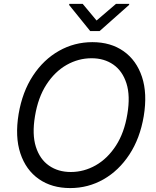

<svg xmlns="http://www.w3.org/2000/svg" viewBox="-20 -953 801 983"><path d="M715.9 -358Q696.7 -244.3 642.4 -161.8Q588.1 -79.2 509.6 -34.6Q431.1 9.9 339.5 9.9Q245 9.9 178.8 -36.4Q112.6 -82.7 84.3 -167.8Q56.1 -252.8 75.3 -369.3Q94.5 -483 148.8 -565.5Q203.1 -648.1 282 -692.6Q360.8 -737.2 453.1 -737.2Q546.9 -737.2 612.7 -690.9Q678.6 -644.5 706.9 -559.5Q735.1 -474.4 715.9 -358ZM632.1 -369.3Q647.7 -462.4 627.5 -525.9Q607.2 -589.5 560.4 -622.2Q513.5 -654.8 448.9 -654.8Q381.4 -654.8 321 -620.6Q260.7 -586.3 217.7 -520.1Q174.7 -453.8 159.1 -358Q143.5 -264.9 163.7 -201.3Q183.9 -137.8 230.8 -105.1Q277.7 -72.4 342.3 -72.4Q409.8 -72.4 470.2 -106.7Q530.5 -141 573.5 -207.2Q616.5 -273.4 632.1 -369.3ZM403.4 -933.2 474.4 -848 573.9 -933.2H642L640.6 -927.6L490.1 -794H441.8L333.8 -927.6L335.2 -933.2Z"/></svg>

Font: Inter UI
Style: Italic
Weight: 400
Italic angle: -9.39999°
Designer: Rasmus Andersson
Foundry: rsms
Version: 3.2;8d6f07862